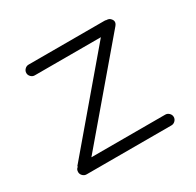

<svg xmlns="http://www.w3.org/2000/svg" viewBox="-98 -504 632 619"><g transform="rotate(-30 218.0 -194.0)"><path d="M376 6H60Q52 6 46 0Q40 -6 40 -14Q40 -24 47 -29Q48 -34 51 -36L321 -354H75Q67 -354 61 -360Q55 -366 55 -374Q55 -382 61 -388Q67 -394 75 -394H358Q362 -394 363 -393Q372 -393 377 -389Q392 -376 379 -361L101 -34H376Q384 -34 390 -28Q396 -22 396 -14Q396 -6 390 0Q384 6 376 6Z"/></g></svg>

Font: Hoogli Light
Style: Regular
Weight: 300
Designer: Anand Singh Naorem
Foundry: Brand New Type
Version: Version 1.00 b007